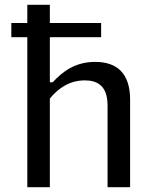

<svg xmlns="http://www.w3.org/2000/svg" viewBox="-20 -785 660 805"><path d="M189 0V-372C227 -418 274.5 -448 335.5 -448C387.5 -448 431 -426 431 -342.5V0H525.5V-367.5C525.5 -479 469 -525.5 379 -525.5C294 -525.5 241 -483.5 201 -440H189V-629H404V-688.5H189V-765H94.5V-688.5H27.5V-629H94.5V0Z"/></svg>

Font: Monaspace Neon
Style: Regular
Weight: 400
Designer: Riley Cran & the Lettermatic Team
Foundry: Lettermatic
Version: Version 1.200 (Monaspace Neon)